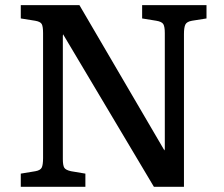

<svg xmlns="http://www.w3.org/2000/svg" viewBox="-20 -720 862 740"><path d="M60.1 0V-50.8L116.2 -60.1Q135.7 -63.5 140.9 -74.2Q146 -85 146 -110.8V-592.8Q146 -617.7 140.9 -627.2Q135.7 -636.7 115.2 -640.1L60.1 -648.9V-700.2H286.1L613.8 -140.1L615.2 -146V-592.8Q615.2 -617.2 609.4 -627Q603.5 -636.7 582 -640.1L527.8 -648.9V-700.2H775.9V-648.9L720.2 -640.1Q700.2 -636.7 694.6 -625.7Q689 -614.7 689 -588.9V0H573.2L223.1 -587.9L222.2 -582V-106.9Q222.2 -82.5 227.8 -73.5Q233.4 -64.5 253.9 -60.1L309.1 -50.8V0Z"/></svg>

Font: Literata Book Medium
Style: Regular
Weight: 500
Designer: Latin by Veronika Burian and Jose Scaglione. Greek by Irene Vlachou. Cyrillic by Vera Evstafieva
Foundry: TypeTogether
Version: Version 2.003;PS 002.003;hotconv 1.0.88;makeotf.lib2.5.64775